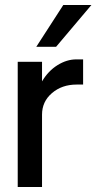

<svg xmlns="http://www.w3.org/2000/svg" viewBox="-20 -747 386 767"><path d="M345.2 -727.1 204.1 -560.1H125L232.9 -727.1ZM50.8 -500H147.9V-421.9Q172.4 -463.4 209.5 -486.6Q246.6 -509.8 285.2 -509.8H312V-409.2H286.1Q227.5 -409.2 187.7 -375.2Q147.9 -341.3 147.9 -289.1V0H50.8Z"/></svg>

Font: Overused Grotesk Medium
Style: Regular
Weight: 500
Version: Version 0.002